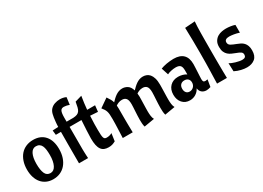

<svg xmlns="http://www.w3.org/2000/svg" viewBox="-16 -1515 3114 2272"><g transform="rotate(-30 1540.5 -379.0)"><path d="M261 -430Q214 -430 189 -380.5Q164 -331 164 -245Q164 -161 184.5 -114.5Q205 -68 256 -68Q303 -68 329 -119.5Q355 -171 355 -257Q355 -297 351 -329Q347 -361 336.5 -383.5Q326 -406 307.5 -418Q289 -430 261 -430ZM33 -242Q33 -304 50 -354Q67 -404 97.5 -439Q128 -474 172 -493Q216 -512 270 -512Q372 -512 428.5 -447Q485 -382 485 -265Q485 -202 468 -151Q451 -100 420 -63.5Q389 -27 345.5 -7.5Q302 12 249 12Q199 12 159 -6Q119 -24 91 -57Q63 -90 48 -137Q33 -184 33 -242Z M528 -492 606 -496Q607 -514 607.5 -529.5Q608 -545 610 -560Q616 -625 625.5 -661.5Q635 -698 655 -720Q678 -746 713.5 -758Q749 -770 784 -770Q804 -770 825.5 -766Q847 -762 868 -752L855 -653Q835 -661 815.5 -665Q796 -669 782 -669Q767 -669 755.5 -664Q744 -659 737 -646.5Q730 -634 726.5 -611.5Q723 -589 723 -554V-500H815Q848 -502 868 -510Q888 -518 900.5 -535.5Q913 -553 920 -581.5Q927 -610 934 -652L1027 -679Q1019 -631 1013.5 -587.5Q1008 -544 1004 -500H1112L1103 -415L999 -422Q995 -362 994.5 -311.5Q994 -261 994 -235Q994 -190 996 -163Q998 -136 1003.5 -122Q1009 -108 1018.5 -103.5Q1028 -99 1043 -99Q1064 -99 1083 -104.5Q1102 -110 1115 -118L1100 -14Q1076 -1 1055 5.5Q1034 12 1005 12Q972 12 947 2Q922 -8 905.5 -31.5Q889 -55 881 -92.5Q873 -130 873 -185Q873 -229 877 -293Q881 -357 885 -429H723V-173Q723 -146 723 -124Q723 -102 724 -81.5Q725 -61 725.5 -41Q726 -21 728 0H604Q604 -85 604 -152Q604 -219 604 -270.5Q604 -322 604.5 -360.5Q605 -399 605 -429H535Z M1776 12Q1769 -11 1767.5 -38Q1766 -65 1766 -85Q1766 -113 1767.5 -142.5Q1769 -172 1770.5 -199.5Q1772 -227 1773.5 -251.5Q1775 -276 1775 -294Q1775 -353 1755.5 -375Q1736 -397 1701 -397Q1675 -397 1654 -389Q1633 -381 1616 -369Q1619 -349 1619 -326Q1619 -312 1618.5 -285Q1618 -258 1617 -227.5Q1616 -197 1615.5 -169Q1615 -141 1615 -126Q1615 -93 1619 -62.5Q1623 -32 1635 -12L1494 12Q1487 -11 1485.5 -38Q1484 -65 1484 -85Q1484 -113 1485.5 -142.5Q1487 -172 1488.5 -199.5Q1490 -227 1491.5 -251.5Q1493 -276 1493 -294Q1493 -353 1473.5 -375Q1454 -397 1419 -397Q1393 -397 1371.5 -388.5Q1350 -380 1333 -368Q1335 -348 1335 -325Q1335 -302 1335 -271Q1335 -225 1335 -188Q1335 -151 1335.5 -119Q1336 -87 1336.5 -58.5Q1337 -30 1338 0H1202Q1203 -24 1204 -54Q1205 -84 1206.5 -117.5Q1208 -151 1209 -186.5Q1210 -222 1210 -255Q1210 -294 1208 -318.5Q1206 -343 1200 -361.5Q1194 -380 1184 -395.5Q1174 -411 1158 -431L1275 -512Q1295 -483 1307 -461.5Q1319 -440 1325 -417Q1340 -433 1358 -450Q1376 -467 1396 -481Q1416 -495 1439 -503.5Q1462 -512 1488 -512Q1525 -512 1558 -491Q1591 -470 1607 -417Q1622 -433 1640 -450Q1658 -467 1678 -481Q1698 -495 1721 -503.5Q1744 -512 1770 -512Q1795 -512 1818.5 -503Q1842 -494 1860 -473Q1878 -452 1889 -416Q1900 -380 1900 -326Q1900 -312 1899.5 -285Q1899 -258 1898 -227.5Q1897 -197 1896.5 -169Q1896 -141 1896 -126Q1896 -93 1900 -62.5Q1904 -32 1916 -12Z M2116 12Q2053 12 2014.5 -31Q1976 -74 1976 -143Q1976 -215 2018 -258Q2060 -301 2130 -301Q2159 -301 2188 -293Q2217 -285 2240 -270V-326Q2240 -373 2222 -392Q2204 -411 2160 -411Q2130 -411 2096.5 -403.5Q2063 -396 2043 -385L2012 -481Q2027 -487 2048 -493Q2069 -499 2093 -503Q2117 -507 2142 -509.5Q2167 -512 2188 -512Q2364 -512 2364 -340Q2364 -325 2362.5 -296Q2361 -267 2359.5 -235.5Q2358 -204 2356.5 -177Q2355 -150 2355 -139Q2355 -116 2362 -106Q2369 -96 2388 -96Q2401 -96 2418 -100L2402 -4Q2386 1 2372.5 4Q2359 7 2345 7Q2308 7 2283 -13.5Q2258 -34 2253 -72Q2233 -33 2197 -10.5Q2161 12 2116 12ZM2164 -80Q2196 -80 2218.5 -103Q2241 -126 2241 -161Q2241 -191 2223 -209Q2205 -227 2173 -227Q2140 -227 2121 -207Q2102 -187 2102 -152Q2102 -119 2118.5 -99.5Q2135 -80 2164 -80Z M2630 -770Q2627 -735 2625.5 -698Q2624 -661 2623.5 -616.5Q2623 -572 2622.5 -517Q2622 -462 2622 -391Q2622 -325 2622 -271.5Q2622 -218 2622.5 -172Q2623 -126 2623.5 -84.5Q2624 -43 2625 0H2490Q2491 -52 2492.5 -92Q2494 -132 2495 -175.5Q2496 -219 2497 -274.5Q2498 -330 2498 -414Q2498 -499 2497 -584.5Q2496 -670 2493 -760Z M2890 -94Q2918 -94 2930 -105Q2942 -116 2942 -136Q2942 -149 2937.5 -158Q2933 -167 2923.5 -174Q2914 -181 2899 -187.5Q2884 -194 2863 -202Q2839 -211 2814.5 -222Q2790 -233 2770.5 -250Q2751 -267 2739 -294Q2727 -321 2727 -362Q2727 -410 2745.5 -439.5Q2764 -469 2791 -485Q2818 -501 2849 -506.5Q2880 -512 2906 -512Q2935 -512 2969 -507Q3003 -502 3026 -493V-387Q3009 -393 2990 -397.5Q2971 -402 2953 -405Q2935 -408 2919 -409.5Q2903 -411 2893 -411Q2829 -411 2829 -367Q2829 -336 2857 -320.5Q2885 -305 2926 -290Q2951 -281 2973 -269.5Q2995 -258 3011.5 -240.5Q3028 -223 3037.5 -197Q3047 -171 3047 -134Q3047 -58 3005 -23Q2963 12 2896 12Q2860 12 2817 2Q2774 -8 2732 -29L2728 -142Q2741 -133 2761 -124.5Q2781 -116 2804 -109.5Q2827 -103 2849.5 -98.5Q2872 -94 2890 -94Z"/></g></svg>

Font: CantoraOne
Style: Regular
Weight: 400
Designer: Pablo Impallari, Rodrigo Fuenzalida
Foundry: Pablo Impallari
Version: Version 1.001; ttfautohint (v0.8) -G 200 -r 50